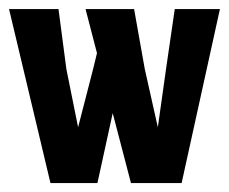

<svg xmlns="http://www.w3.org/2000/svg" viewBox="-35 -411 513 431"><path d="M183.7 0 218 -157 259 0H372.7L458.7 -390.7H357.3L337.7 -256L319.3 -125.3L290 -256L266 -390.7H157L182.7 -291.7L174 -256L140.3 -125.3L114 -256L96.3 -390.7H-14.7L78.3 0Z"/></svg>

Font: Jomhuria
Style: Regular
Weight: 400
Designer: Arabic design by Kourosh Beigpour, Latin design by Eben Sorkin, engineering by Lasse Fister and Khaled Hosney
Version: Version 1.0000